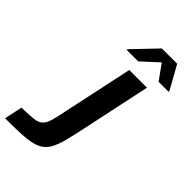

<svg xmlns="http://www.w3.org/2000/svg" viewBox="-290 -993 1083 1083"><g transform="rotate(45 251.5 -452.0)"><path d="M-22 0 1 -108Q59 -109 92 -112.5Q125 -116 142.5 -130.5Q160 -145 170 -177.5Q180 -210 191 -267L281 -688H422L335 -279Q321 -212 309 -164.5Q297 -117 282 -86.5Q267 -56 244.5 -38.5Q222 -21 187.5 -13Q153 -5 102 -2.5Q51 0 -22 0ZM190 -758 191 -764 325 -904H447L525 -764L524 -758H445L380 -848L282 -758Z"/></g></svg>

Font: Saira SemiExpanded SemiBold
Style: Italic
Weight: 600
Width: 6
Italic angle: -12°
Designer: Hector Gatti with collaboration of the Omnibus-Type team
Foundry: Omnibus-Type
Version: Version 1.101